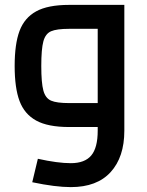

<svg xmlns="http://www.w3.org/2000/svg" viewBox="-20 -520 602 786"><path d="M489 -500V15Q489 123 433 184.5Q377 246 270 246Q207 246 112 226L135 130Q216 148 270 148Q327 148 353.5 116.5Q380 85 380 15V0H263Q176 0 128 -26.5Q80 -53 60 -106.5Q40 -160 40 -250Q40 -340 60 -393.5Q80 -447 128 -473.5Q176 -500 263 -500ZM380 -98V-402H263Q212 -402 189 -392Q166 -382 157.5 -350.5Q149 -319 149 -250Q149 -181 157.5 -149.5Q166 -118 189 -108Q212 -98 263 -98Z"/></svg>

Font: Cairo SemiBold
Style: Regular
Weight: 600
Designer: Mohamed Gaber, Accademia di Belle Arti di Urbino and others
Foundry: Kief Type Foundry, Accademia di Belle Arti di Urbino and others
Version: Version 3.011